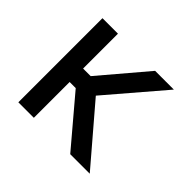

<svg xmlns="http://www.w3.org/2000/svg" viewBox="-128 -693 856 856"><g transform="rotate(45 300.5 -265.0)"><path d="M172.9 0V-530.3H75.2V0ZM264.6 -225.6 525.4 -530.3H407.2L220.7 -310.5H126L141.6 -225.6ZM208 -229.5 402.3 0H525.4L270.5 -297.9Z"/></g></svg>

Font: Pretendard Variable
Style: Regular
Weight: 400
Designer: Base glyphs from Inter by Rasmus Andersson; Hangeul glyphs from Noto Sans CJK(Source Han Sans) by Jang Soo-young and Kan
Foundry: Kil Hyung-jin
Version: Version 1.309;Glyphs 3.2 (3225)